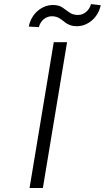

<svg xmlns="http://www.w3.org/2000/svg" viewBox="-20 -938 523 958"><path d="M248.2 -727.3H314.6L193.9 0H127.5ZM123.6 -805.4Q127.8 -827.4 138.5 -846.9Q149.1 -866.5 165 -881Q180.8 -895.6 201 -904.3Q221.2 -913 244.3 -913Q273.8 -913 291.5 -900.6Q300.4 -894.5 309.1 -888.1Q317.8 -881.7 326.3 -875.7Q344.1 -863.3 369 -863.3Q380.7 -863.3 391.3 -867.5Q402 -871.8 410.5 -879.3Q419 -886.7 425.2 -896.7Q431.5 -906.6 433.9 -917.6L482.6 -911.9Q478 -890.3 467.3 -871.3Q456.7 -852.3 440.9 -838.1Q425.1 -823.9 405.2 -815.5Q385.3 -807.2 362.2 -807.2Q346.2 -807.2 334.7 -810.9Q323.2 -814.6 314.1 -820.1Q305 -825.6 297.6 -832Q290.1 -838.4 281.6 -843.9Q273.1 -849.4 263 -853.2Q252.8 -856.9 238.3 -856.9Q226.9 -856.9 216.4 -852.8Q206 -848.7 197.4 -841.4Q188.9 -834.2 182.9 -824.2Q176.8 -814.3 174 -802.6Z"/></svg>

Font: Inter P Light
Style: Italic
Weight: 300
Italic angle: 9.39999°
Designer: Rasmus Andersson
Foundry: rsms
Version: Version 3.018;git-588b23468